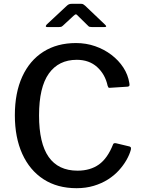

<svg xmlns="http://www.w3.org/2000/svg" viewBox="-20 -978 752 1008"><path d="M379 -752Q432 -752 479.5 -735.5Q527 -719 565 -690Q603 -661 627.5 -623.5Q652 -586 659 -542Q661 -531 659 -527.5Q657 -524 650 -523L557 -517Q551 -516 549 -519Q547 -522 545 -528Q532 -588 490 -626Q448 -664 383 -664Q288 -664 236.5 -592Q185 -520 185 -372Q185 -226 235.5 -154Q286 -82 387 -82Q454 -82 499.5 -114.5Q545 -147 574 -221Q577 -228 589 -226L660 -209Q663 -208 666 -205Q669 -202 667 -192Q660 -166 644 -138Q628 -110 604 -83.5Q580 -57 547 -36Q514 -15 472.5 -2.5Q431 10 382 10Q281 10 208.5 -37Q136 -84 97 -170Q58 -256 58 -373Q58 -491 97 -576Q136 -661 208 -706.5Q280 -752 379 -752ZM442 -843 390 -894Q382 -903 378.5 -903Q375 -903 365 -894L310 -843Q304 -838 300.5 -837Q297 -836 290 -836H228Q221 -836 220.5 -839.5Q220 -843 225 -849L330 -947Q335 -952 341 -955Q347 -958 357 -958H406Q414 -958 418.5 -954.5Q423 -951 427 -948L531 -849Q545 -836 529 -836H462Q456 -836 451 -837Q446 -838 442 -843Z"/></svg>

Font: Libre Franklin Thin Medium
Style: Regular
Weight: 500
Version: Version 3.000